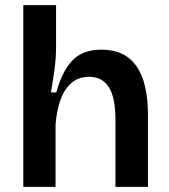

<svg xmlns="http://www.w3.org/2000/svg" viewBox="-20 -730 661 750"><path d="M71 0V-710H199V-547Q199 -505 193 -460Q187 -415 179 -369H200Q221 -448 261 -492Q301 -536 377 -536Q558 -536 558 -280V0H431V-261Q431 -348 405.5 -389Q380 -430 328 -430Q286 -430 258 -405Q230 -380 215.5 -338Q201 -296 197 -243V0Z"/></svg>

Font: Bricolage Grotesque 12pt SemiBold
Style: Regular
Weight: 600
Designer: Mathieu Triay
Foundry: Atelier Triay
Version: Version 1.001; ttfautohint (v1.8.4.7-5d5b);gftools[0.9.33.de